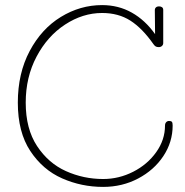

<svg xmlns="http://www.w3.org/2000/svg" viewBox="-20 -732 728 754"><path d="M658 -239Q658 -174 621.5 -119Q585 -64 522.5 -31Q460 2 385 2Q300 2 224 -31.5Q148 -65 99 -139Q50 -213 50 -329Q50 -444 96.5 -531.5Q143 -619 219 -665.5Q295 -712 381 -712Q445 -712 497.5 -682.5Q550 -653 589 -598L588 -692Q588 -699 592.5 -703Q597 -707 604 -707Q612 -707 616.5 -703.5Q621 -700 621 -693V-563Q621 -556 616 -551.5Q611 -547 604 -547Q597 -547 592.5 -549Q588 -551 583 -558Q539 -621 492 -651Q445 -681 381 -681Q305 -681 235.5 -635.5Q166 -590 123.5 -509.5Q81 -429 81 -329Q81 -226 125.5 -158.5Q170 -91 239 -60Q308 -29 385 -29Q447 -29 503 -57.5Q559 -86 593.5 -134.5Q628 -183 628 -239Q628 -247 632.5 -252Q637 -257 644 -257Q652 -257 655 -253.5Q658 -250 658 -239Z"/></svg>

Font: Mali ExtraLight
Style: Regular
Weight: 275
Version: Version 1.000; ttfautohint (v1.6)